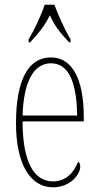

<svg xmlns="http://www.w3.org/2000/svg" viewBox="-20 -786 419 816"><path d="M102 -619V-606H108C144 -645 168 -673 192 -721C214 -673 237 -645 274 -606H280V-619C256 -657 228 -721 211 -766H170C155 -721 125 -657 102 -619ZM205 10C280 10 321 -46 321 -77C321 -90 317 -96 312 -99C296 -57 263 -15 205 -15C125 -15 76 -97 76 -270H336V-291C336 -445 289 -542 197 -542C102 -542 48 -450 48 -262C48 -88 109 10 205 10ZM308 -295H76C80 -431 119 -517 197 -517C276 -517 306 -427 308 -295Z"/></svg>

Font: Noto Serif Hebrew ExtraCondensed Thin
Style: Regular
Weight: 100
Width: 2
Designer: Monotype Design Team
Foundry: Monotype Imaging Inc.
Version: Version 2.004